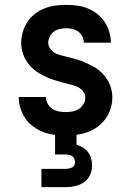

<svg xmlns="http://www.w3.org/2000/svg" viewBox="-20 -548 540 788"><path d="M248 8Q225 8 202 5Q179 2 157 -6.5Q135 -15 116 -29Q97 -43 84 -62Q71 -81 64 -103.5Q57 -126 57 -150H169Q169 -136 175.5 -123Q182 -110 194 -102Q206 -94 220 -91Q234 -88 248 -88Q263 -88 277 -90.5Q291 -93 303 -100.5Q315 -108 322.5 -120.5Q330 -133 330 -147Q330 -163 319 -175.5Q308 -188 293.5 -193.5Q279 -199 263.5 -202.5Q248 -206 233 -210.5Q218 -215 203 -219.5Q188 -224 173.5 -230.5Q159 -237 145.5 -244.5Q132 -252 120 -262Q108 -272 98 -284.5Q88 -297 81 -311Q74 -325 70.5 -340.5Q67 -356 67 -372Q67 -394 73.5 -416.5Q80 -439 92.5 -458Q105 -477 123 -491Q141 -505 162.5 -513.5Q184 -522 206.5 -525Q229 -528 252 -528Q274 -528 296.5 -525Q319 -522 340 -513.5Q361 -505 379 -491Q397 -477 409.5 -458Q422 -439 428.5 -417Q435 -395 435 -373H324Q324 -386 318 -398Q312 -410 301.5 -418Q291 -426 278 -429Q265 -432 252 -432Q238 -432 225 -429Q212 -426 201.5 -418.5Q191 -411 184.5 -398.5Q178 -386 178 -373Q178 -357 188.5 -344.5Q199 -332 214 -326.5Q229 -321 244 -317.5Q259 -314 274.5 -310Q290 -306 305 -301Q320 -296 334 -289.5Q348 -283 362 -275.5Q376 -268 388 -258Q400 -248 410 -235.5Q420 -223 427 -209Q434 -195 437.5 -179.5Q441 -164 441 -149Q441 -125 434 -102.5Q427 -80 413.5 -61Q400 -42 381 -28Q362 -14 340 -6Q318 2 295 5Q272 8 248 8ZM150 220V145H250Q257 145 263.5 143.5Q270 142 276 139Q282 136 285 130Q288 124 288 118Q288 110 285 103.5Q282 97 276.5 93Q271 89 264 87.5Q257 86 250 86H206V0H294V46Q308 50 320.5 57.5Q333 65 341.5 76.5Q350 88 354 102Q358 116 358 131Q358 150 350 169Q342 188 325.5 199.5Q309 211 289.5 215.5Q270 220 250 220Z"/></svg>

Font: Iosevka SS08 Regular
Style: Bold
Weight: 700
Monospace: yes
Designer: Belleve Invis
Foundry: Belleve Invis
Version: Version 16.3.4; ttfautohint (v1.8.4)